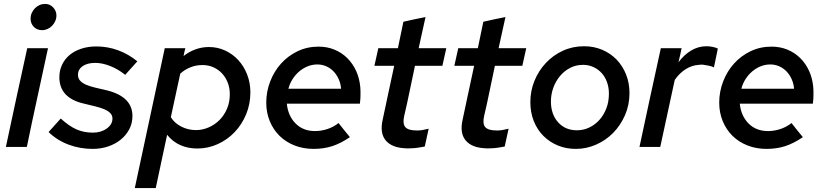

<svg xmlns="http://www.w3.org/2000/svg" viewBox="-20 -750 4212 980"><path d="M195 -596Q169 -596 152.5 -613Q136 -630 136 -655Q136 -670 142 -683.5Q148 -697 158 -707.5Q168 -718 181.5 -724Q195 -730 210 -730Q235 -730 251.5 -712Q268 -694 268 -671Q268 -656 262 -642.5Q256 -629 246 -618.5Q236 -608 222.5 -602Q209 -596 195 -596ZM225 -504Q198 -377 170.5 -252Q143 -127 117 0H10Q37 -127 64 -252Q91 -377 119 -504Z M228 -76Q244 -93 259 -110.5Q274 -128 290 -145Q333 -106 370.5 -89.5Q408 -73 454 -73Q496 -73 525 -94Q554 -115 554 -145Q554 -161 543 -172.5Q532 -184 512 -192.5Q492 -201 464.5 -207.5Q437 -214 405 -222Q345 -236 314 -269.5Q283 -303 283 -356Q283 -391 297 -420Q311 -449 335.5 -469.5Q360 -490 395 -501.5Q430 -513 472 -513Q529 -513 582.5 -493.5Q636 -474 681 -437Q665 -420 650 -402.5Q635 -385 619 -368Q583 -397 542.5 -413Q502 -429 466 -429Q426 -429 402 -412.5Q378 -396 378 -368Q378 -350 389 -338Q400 -326 419.5 -317.5Q439 -309 467 -302.5Q495 -296 529 -288Q656 -255 656 -158Q656 -121 640 -90.5Q624 -60 596.5 -37.5Q569 -15 532 -2.5Q495 10 453 10Q388 10 329.5 -12Q271 -34 228 -76Z M668 210 821 -504H926Q923 -494 921 -484Q919 -474 917 -464Q943 -485 976.5 -497.5Q1010 -510 1046 -510Q1091 -510 1129.5 -492Q1168 -474 1196.5 -443Q1225 -412 1241.5 -369.5Q1258 -327 1258 -279Q1258 -219 1236.5 -167Q1215 -115 1178 -76Q1141 -37 1091.5 -14.5Q1042 8 987 8Q939 8 900 -9.5Q861 -27 833 -62Q819 6 804 73.5Q789 141 775 210ZM1013 -418Q981 -418 952 -406.5Q923 -395 900 -374L852 -152Q870 -122 905 -104Q940 -86 980 -86Q1013 -86 1044.5 -99.5Q1076 -113 1100 -137Q1124 -161 1138.5 -194.5Q1153 -228 1153 -269Q1153 -301 1142.5 -328Q1132 -355 1113.5 -375Q1095 -395 1069.5 -406.5Q1044 -418 1013 -418Z M1766 -50Q1719 -18 1675.5 -4Q1632 10 1581 10Q1528 10 1483.5 -7.5Q1439 -25 1407 -56.5Q1375 -88 1357 -131.5Q1339 -175 1339 -226Q1339 -282 1359 -334Q1379 -386 1414.5 -425.5Q1450 -465 1499 -488.5Q1548 -512 1606 -512Q1650 -512 1687.5 -496.5Q1725 -481 1753 -453Q1781 -425 1798 -387.5Q1815 -350 1819 -305Q1820 -295 1820 -285Q1820 -275 1820 -265Q1820 -257 1819.5 -247.5Q1819 -238 1817 -221H1444Q1450 -159 1488.5 -120Q1527 -81 1588 -81Q1620 -81 1651.5 -91.5Q1683 -102 1708 -122Q1722 -104 1736.5 -86Q1751 -68 1766 -50ZM1600 -421Q1574 -421 1550.5 -411.5Q1527 -402 1507.5 -385.5Q1488 -369 1473.5 -346.5Q1459 -324 1452 -297H1721Q1719 -323 1709 -345.5Q1699 -368 1683 -385Q1667 -402 1645.5 -411.5Q1624 -421 1600 -421Z M1933 -138Q1948 -208 1962.5 -276.5Q1977 -345 1992 -414H1891Q1896 -437 1901 -459Q1906 -481 1911 -504H2011Q2018 -538 2025 -571.5Q2032 -605 2039 -639Q2068 -646 2095.5 -651.5Q2123 -657 2152 -663Q2143 -624 2134.5 -584Q2126 -544 2117 -504H2258Q2253 -481 2248 -459Q2243 -437 2238 -414H2098Q2084 -350 2071 -285.5Q2058 -221 2043 -158Q2034 -118 2049 -101Q2064 -84 2108 -84Q2122 -84 2135 -86Q2148 -88 2168 -93Q2163 -70 2158 -47.5Q2153 -25 2148 -2Q2133 1 2112.5 4Q2092 7 2075 7Q2068 8 2062 7.5Q2056 7 2050 7Q1980 4 1949 -33Q1918 -70 1933 -138Z M2341 -138Q2356 -208 2370.5 -276.5Q2385 -345 2400 -414H2299Q2304 -437 2309 -459Q2314 -481 2319 -504H2419Q2426 -538 2433 -571.5Q2440 -605 2447 -639Q2476 -646 2503.5 -651.5Q2531 -657 2560 -663Q2551 -624 2542.5 -584Q2534 -544 2525 -504H2666Q2661 -481 2656 -459Q2651 -437 2646 -414H2506Q2492 -350 2479 -285.5Q2466 -221 2451 -158Q2442 -118 2457 -101Q2472 -84 2516 -84Q2530 -84 2543 -86Q2556 -88 2576 -93Q2571 -70 2566 -47.5Q2561 -25 2556 -2Q2541 1 2520.5 4Q2500 7 2483 7Q2476 8 2470 7.5Q2464 7 2458 7Q2388 4 2357 -33Q2326 -70 2341 -138Z M2687 -229Q2687 -286 2708 -337.5Q2729 -389 2766 -428.5Q2803 -468 2853 -491Q2903 -514 2961 -514Q3011 -514 3053.5 -496Q3096 -478 3127 -446Q3158 -414 3175.5 -370Q3193 -326 3193 -275Q3193 -215 3170.5 -163Q3148 -111 3110.5 -72.5Q3073 -34 3023 -12Q2973 10 2919 10Q2869 10 2827 -7.5Q2785 -25 2753.5 -56.5Q2722 -88 2704.5 -132Q2687 -176 2687 -229ZM2925 -85Q2958 -85 2987.5 -99Q3017 -113 3039.5 -138Q3062 -163 3075 -197Q3088 -231 3088 -272Q3088 -303 3078.5 -330Q3069 -357 3051.5 -376.5Q3034 -396 3009.5 -407.5Q2985 -419 2956 -419Q2920 -419 2890 -403.5Q2860 -388 2838 -361.5Q2816 -335 2804 -301.5Q2792 -268 2792 -232Q2792 -167 2828.5 -126Q2865 -85 2925 -85Z M3244 0Q3271 -127 3298 -252Q3325 -377 3353 -504H3459Q3455 -486 3451.5 -468.5Q3448 -451 3443 -432Q3471 -470 3507.5 -492Q3544 -514 3586 -514Q3602 -514 3618.5 -510.5Q3635 -507 3644 -502Q3639 -478 3634 -454Q3629 -430 3624 -406Q3615 -411 3599 -414.5Q3583 -418 3567 -420Q3562 -420 3557 -420Q3552 -420 3547 -419Q3512 -417 3480 -397Q3448 -377 3424 -342L3350 0Z M4078 -50Q4031 -18 3987.5 -4Q3944 10 3893 10Q3840 10 3795.5 -7.5Q3751 -25 3719 -56.5Q3687 -88 3669 -131.5Q3651 -175 3651 -226Q3651 -282 3671 -334Q3691 -386 3726.5 -425.5Q3762 -465 3811 -488.5Q3860 -512 3918 -512Q3962 -512 3999.5 -496.5Q4037 -481 4065 -453Q4093 -425 4110 -387.5Q4127 -350 4131 -305Q4132 -295 4132 -285Q4132 -275 4132 -265Q4132 -257 4131.5 -247.5Q4131 -238 4129 -221H3756Q3762 -159 3800.5 -120Q3839 -81 3900 -81Q3932 -81 3963.5 -91.5Q3995 -102 4020 -122Q4034 -104 4048.5 -86Q4063 -68 4078 -50ZM3912 -421Q3886 -421 3862.5 -411.5Q3839 -402 3819.5 -385.5Q3800 -369 3785.5 -346.5Q3771 -324 3764 -297H4033Q4031 -323 4021 -345.5Q4011 -368 3995 -385Q3979 -402 3957.5 -411.5Q3936 -421 3912 -421Z"/></svg>

Font: Rosa Sans Medium
Style: Italic
Weight: 500
Italic angle: -12°
Designer: Pentagram / MCKL
Foundry: Pentagram / MCKL
Version: Version 1.005;September 16, 2019;FontCreator 11.5.0.2425 64-